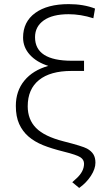

<svg xmlns="http://www.w3.org/2000/svg" viewBox="-20 -741 531 947"><path d="M440.4 -650.9Q378.4 -670.9 318.4 -670.9Q238.8 -670.9 195.8 -640.4Q152.8 -609.9 152.8 -557.6Q152.8 -441.4 334 -441.4H394.5V-391.1H332.5Q228 -391.1 172.4 -346.2Q116.7 -301.3 116.7 -216.8Q116.7 -151.4 158 -109.6Q199.2 -67.9 293.5 -43.9Q387.7 -20 409.2 -8.1Q430.7 3.9 440.7 20.3Q450.7 36.6 450.7 61.5Q450.7 91.8 428.5 126.2Q406.2 160.6 370.6 186L336.4 157.7L357.4 138.7Q394.5 105 394.5 66.4Q394.5 46.4 376 34.4Q357.4 22.5 295.4 7.1Q233.4 -8.3 191.9 -25.1Q150.4 -42 120.8 -67.4Q91.3 -92.8 74.7 -129.4Q58.1 -166 58.1 -218.8Q58.1 -292 100.1 -343.3Q142.1 -394.5 218.3 -416Q160.6 -434.1 127.2 -470.9Q93.8 -507.8 93.8 -555.7Q93.8 -633.3 153.6 -677Q213.4 -720.7 318.8 -720.7Q392.1 -720.7 448.7 -698.7Z"/></svg>

Font: Roboto-Light
Style: Regular
Weight: 300
Designer: Google
Version: Version 2.137; 2017